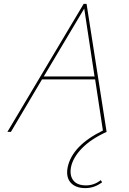

<svg xmlns="http://www.w3.org/2000/svg" viewBox="-20 -678 665 987"><path d="M422 275Q464 275 498 248L505 259Q465 289 419 289Q368 289 343 260.5Q318 232 328 181Q352 70 509 -7L469 -270H196L36 0H18L410 -658H425L528 0Q447 37 401 84.5Q355 132 345 181Q337 224 357 249.5Q377 275 422 275ZM205 -285H466L413 -634Z"/></svg>

Font: EauTestInfant Thin
Style: Italic
Weight: 250
Italic angle: -12°
Designer: Christian Thalmann (Catharsis Fonts)
Version: Version 0.001;PS 000.001;hotconv 1.0.88;makeotf.lib2.5.64775